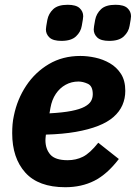

<svg xmlns="http://www.w3.org/2000/svg" viewBox="-20 -771 568 803"><path d="M253 12Q141 12 86 -49Q31 -110 31 -214Q31 -233 32.5 -251Q34 -269 38 -287Q52 -356 89.5 -412.5Q127 -469 184.5 -503Q242 -537 316 -537Q346 -537 378.5 -530Q411 -523 439.5 -506.5Q468 -490 486 -462Q504 -434 504 -391Q504 -359 492 -331.5Q480 -304 455 -282Q430 -260 390.5 -244.5Q351 -229 297 -219.5Q243 -210 172 -208Q171 -199 170.5 -194Q170 -189 170 -185Q170 -148 190.5 -124.5Q211 -101 263 -101Q298 -101 327 -115.5Q356 -130 391 -174L477 -106Q428 -42 374.5 -15Q321 12 253 12ZM308 -430Q279 -430 254.5 -416.5Q230 -403 213.5 -378.5Q197 -354 191 -320L187 -297Q243 -300 278.5 -307Q314 -314 333.5 -324.5Q353 -335 360.5 -348Q368 -361 368 -377Q368 -411 347.5 -420.5Q327 -430 308 -430ZM237 -600Q202 -600 187 -614Q172 -628 172 -648Q172 -653 173.5 -662Q175 -671 178 -688Q183 -714 202.5 -732.5Q222 -751 263 -751Q298 -751 313 -737Q328 -723 328 -703Q328 -698 326.5 -689Q325 -680 322 -663Q318 -638 298 -619Q278 -600 237 -600ZM437 -600Q402 -600 387 -614Q372 -628 372 -648Q372 -653 373.5 -662Q375 -671 378 -688Q383 -714 402.5 -732.5Q422 -751 463 -751Q498 -751 513 -737Q528 -723 528 -703Q528 -698 526.5 -689Q525 -680 522 -663Q518 -638 498 -619Q478 -600 437 -600Z"/></svg>

Font: IBM Plex Sans Var
Style: Italic
Weight: 400
Italic angle: -11.31°
Designer: Mike Abbink, Paul van der Laan, Pieter van Rosmalen
Foundry: Bold Monday
Version: Version 1.001